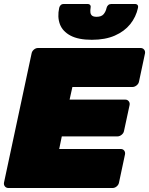

<svg xmlns="http://www.w3.org/2000/svg" viewBox="-23 -940 746 960"><path d="M19 0Q8 0 1.5 -8Q-5 -16 -3 -27L135 -673Q137 -684 146.5 -692Q156 -700 167 -700H680Q691 -700 697.5 -692Q704 -684 702 -673L672 -532Q670 -521 660 -513Q650 -505 639 -505H339L325 -442H603Q614 -442 620.5 -434Q627 -426 625 -415L597 -285Q595 -274 585 -266Q575 -258 564 -258H286L273 -195H581Q592 -195 598 -187Q604 -179 602 -168L572 -27Q570 -16 560.5 -8Q551 0 540 0ZM436 -741Q369 -741 329.5 -762Q290 -783 276.5 -819Q263 -855 273 -901Q275 -909 280.5 -914.5Q286 -920 296 -920H415Q424 -920 428 -914.5Q432 -909 430 -901Q428 -889 429 -878.5Q430 -868 437 -862Q444 -856 460 -856Q484 -856 495 -869Q506 -882 510 -901Q512 -909 518 -914.5Q524 -920 533 -920H652Q661 -920 665 -914.5Q669 -909 667 -901Q657 -855 628 -819Q599 -783 551 -762Q503 -741 436 -741Z"/></svg>

Font: Rubik Black
Style: Italic
Weight: 900
Italic angle: -12°
Designer: Hubert and Fischer
Foundry: Hubert and Fischer
Version: Version 2.300;gftools[0.9.30]